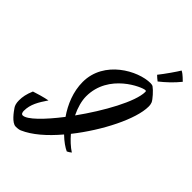

<svg xmlns="http://www.w3.org/2000/svg" viewBox="-405 -1094 1312 1312"><g transform="rotate(45 251.0 -438.5)"><path d="M551 -676C543 -695 500 -743 478 -758C472 -762 464 -764 453 -764C333 -764 119 -649 119 -442C119 -348 156 -261 205 -190C117 -76 32 10 -9 10C-22 10 -26 -5 -26 -18C-26 -81 4 -129 43 -187C12 -182 -59 -161 -75 -155C-94 -111 -100 -78 -100 -45C-100 -18 -94 0 -86 12C-71 34 -26 98 11 98C34 98 46 95 55 91C129 59 208 -9 283 -98C318 -64 353 -40 378 -29C387 -33 398 -40 408 -48C374 -70 341 -101 313 -134C448 -304 557 -521 557 -641C557 -657 554 -669 551 -676ZM205 -389C205 -609 433 -705 461 -705C467 -705 470 -704 470 -696C470 -602 361 -405 244 -243C219 -294 205 -346 205 -389ZM602 -926C595 -931 569 -962 542 -975C529 -952 477 -877 444 -836C449 -830 473 -810 479 -806C522 -840 566 -881 602 -926Z"/></g></svg>

Font: Yesteryear
Style: Regular
Weight: 400
Designer: Astigmatic (AOETI)
Foundry: Astigmatic (AOETI)
Version: Version 1.000